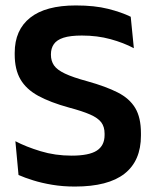

<svg xmlns="http://www.w3.org/2000/svg" viewBox="-20 -672 573 705"><path d="M255 13Q210.5 13 171.8 6.5Q133 0 101.8 -9.8Q70.5 -19.5 48 -29.5L36.5 -153.5Q75.5 -133 129 -116.8Q182.5 -100.5 243 -100.5Q307 -100.5 335.5 -119Q364 -137.5 364 -176V-181.5Q364 -206.5 351.8 -222.8Q339.5 -239 311 -251.5Q282.5 -264 233.5 -277Q164.5 -296 120.2 -320.2Q76 -344.5 55 -380.8Q34 -417 34 -472V-478Q34 -562 90.8 -607Q147.5 -652 258.5 -652Q327.5 -652 377 -639.5Q426.5 -627 460 -610.5L471.5 -495Q434 -515 385.8 -528.2Q337.5 -541.5 280.5 -541.5Q238 -541.5 213.2 -533.5Q188.5 -525.5 177.8 -510Q167 -494.5 167 -472.5V-471Q167 -448.5 178.2 -432Q189.5 -415.5 218.5 -401.8Q247.5 -388 301 -373.5Q369 -354.5 412.2 -332.5Q455.5 -310.5 476.5 -275.5Q497.5 -240.5 497.5 -183V-174Q497.5 -81.5 437.2 -34.2Q377 13 255 13Z"/></svg>

Font: Anek Gujarati SemiBold
Style: Regular
Weight: 600
Designer: Mrunmayee Ghaisas (Gujarati), Yesha Goshar (Latin)
Foundry: Ek Type
Version: Version 1.003